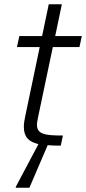

<svg xmlns="http://www.w3.org/2000/svg" viewBox="-20 -678 401 894"><path d="M158 -136 226 -459H350L361 -510H237L268 -658H207L176 -510H70L59 -459H165L99 -144C94 -122 91 -103 91 -88C91 -40 113 -18 159 -7L54 191L53 196H117L202 -2C220 0 240 0 263 0L273 -47C188 -47 152 -53 152 -98C152 -106 156 -126 158 -136Z"/></svg>

Font: Saira UNSAM Light Italic
Style: Regular
Weight: 300
Italic angle: -12°
Designer: Hector Gatti with collaboration of the Omnibus-Type team
Foundry: Omnibus-Type
Version: Version 0.072;PS 000.072;hotconv 1.0.88;makeotf.lib2.5.64775